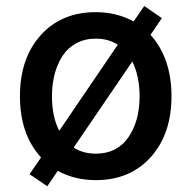

<svg xmlns="http://www.w3.org/2000/svg" viewBox="-20 -593 642 644"><path d="M138.7 31.7 79.1 -8.8 117.7 -64.9Q46.9 -142.1 46.9 -270Q46.9 -397.5 116.5 -474.9Q186 -552.2 301.3 -552.2Q371.6 -552.2 428.2 -521L463.9 -572.8L522.9 -532.2L484.9 -476.1Q555.2 -397.9 555.2 -270Q555.2 -143.6 485.8 -66.2Q416.5 11.2 301.3 11.2Q230.5 11.2 173.8 -20ZM178.7 -154.3 375 -442.9Q343.8 -463.4 301.3 -463.4Q264.6 -463.4 236.1 -448Q207.5 -432.6 189.9 -405.8Q172.4 -378.9 163.3 -344.5Q154.3 -310.1 154.3 -270Q154.3 -201.7 178.7 -154.3ZM301.3 -77.6Q372.6 -77.6 410.4 -132.1Q448.2 -186.5 448.2 -270Q448.2 -336.9 423.8 -386.7L227.1 -98.1Q258.3 -77.6 301.3 -77.6Z"/></svg>

Font: Interop Med
Style: Regular
Weight: 500
Designer: Rasmus Andersson, Google, Jang Haemin
Foundry: jhaemin
Version: Version 1.007